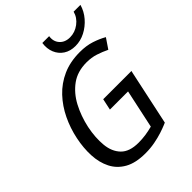

<svg xmlns="http://www.w3.org/2000/svg" viewBox="-248 -986 1115 1115"><g transform="rotate(-45 310.0 -428.5)"><path d="M326 -386H558L555 -374L483 -37Q483 -37 466.5 -30Q450 -23 421 -13.5Q392 -4 355 3Q318 10 278 10Q198 10 148.5 -18Q99 -46 74.5 -94.5Q50 -143 47 -205Q44 -267 58 -334Q72 -402 101.5 -463.5Q131 -525 176 -573Q221 -621 282.5 -648.5Q344 -676 424 -676Q476 -676 517.5 -662.5Q559 -649 592 -630L550 -568Q517 -584 483 -595Q449 -606 409 -606Q334 -606 282.5 -568.5Q231 -531 198.5 -469.5Q166 -408 150 -334Q135 -260 141 -198Q147 -136 183 -99Q219 -62 293 -62Q322 -62 350.5 -66Q379 -70 409 -78L460 -316H311ZM363 -867Q357 -828 380 -802Q403 -776 444 -776Q485 -776 519.5 -802Q554 -828 564 -867H620Q608 -825 579 -791.5Q550 -758 511.5 -738Q473 -718 431 -718Q389 -718 359 -737.5Q329 -757 315 -791Q301 -825 307 -867Z"/></g></svg>

Font: Epunda Sans
Style: Italic
Weight: 400
Italic angle: -12.0243°
Designer: Simon Atzbach
Foundry: typofactur
Version: Version 2.204; ttfautohint (v1.8.4.7-5d5b)